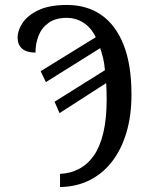

<svg xmlns="http://www.w3.org/2000/svg" viewBox="-20 -744 600 774"><path d="M222 -43Q264 -45 298.5 -63Q333 -81 358 -116.5Q383 -152 396.5 -208.5Q410 -265 410 -344Q410 -360 409.5 -377.5Q409 -395 408 -409L220 -288L200 -334L403 -461Q401 -487 396 -508Q391 -529 384 -550L165 -413L144 -457L366 -594Q347 -633 316.5 -652.5Q286 -672 248 -672Q204 -672 176 -652Q148 -632 135.5 -600Q123 -568 123 -532Q88 -532 69.5 -547.5Q51 -563 51 -593Q51 -621 71 -651.5Q91 -682 135 -703Q179 -724 250 -724Q330 -724 388 -684Q446 -644 478 -564Q510 -484 510 -363Q510 -277 489.5 -209Q469 -141 431.5 -92.5Q394 -44 341 -17.5Q288 9 222 10Z"/></svg>

Font: Noto Serif Condensed
Style: Regular
Weight: 400
Width: 3
Designer: Monotype Design Team
Foundry: Monotype Imaging Inc.
Version: Version 2.015